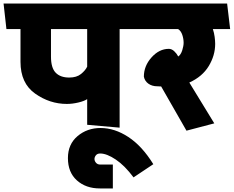

<svg xmlns="http://www.w3.org/2000/svg" viewBox="-31 -700 1311 1077"><path d="M458 0V-144Q442 -133 408.5 -125Q375 -117 344 -117Q248 -117 166 -175Q84 -233 84 -353V-537H5L-11 -680H736L753 -537H640V16ZM458 -326V-537H255V-382Q255 -319 281.5 -292Q308 -265 357 -265Q399 -265 423.5 -285Q448 -305 458 -326Z M718 295Q669 229 618.5 195Q568 161 531 161Q515 161 507 171Q499 181 499 192Q499 203 507.5 213Q516 223 531 223H602V357H529Q451 357 400.5 312Q350 267 350 187Q350 109 404 63.5Q458 18 533 18Q612 18 689 68.5Q766 119 829 221Z M1260 -537H1163Q1170 -516 1173 -493.5Q1176 -471 1176 -454Q1176 -389 1140 -329.5Q1104 -270 1031 -237L1171 -8L1015 33L873 -215Q867 -215 862 -215.5Q857 -216 851 -216Q822 -216 801.5 -230.5Q781 -245 776 -270Q776 -330 819 -378Q862 -426 916 -426Q932 -426 946 -413Q960 -400 969 -383Q984 -394 991.5 -418.5Q999 -443 999 -460Q999 -482 991.5 -504.5Q984 -527 968 -537H747L731 -680H1243Z"/></svg>

Font: Palanquin Dark
Style: Bold
Weight: 700
Designer: Pria Ravichandran
Version: Version 1.000